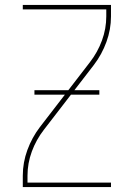

<svg xmlns="http://www.w3.org/2000/svg" viewBox="-20 -755 540 775"><path d="M72 0V-46Q72 -99 90.5 -149.5Q109 -200 141 -242L343 -504Q374 -544 391.5 -591.5Q409 -639 409 -689V-717H72V-735H428V-689Q428 -636 409.5 -585.5Q391 -535 359 -493L157 -231Q126 -191 108.5 -143.5Q91 -96 91 -46V-18H428V0ZM119 -373V-391H381V-373Z"/></svg>

Font: Iosevka Term Curly Thin
Style: Regular
Weight: 100
Designer: Belleve Invis
Foundry: Belleve Invis
Version: Version 32.3.0